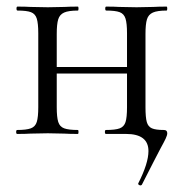

<svg xmlns="http://www.w3.org/2000/svg" viewBox="-20 -406 556 582"><path d="M406 156Q403 156 400.5 154Q398 152 399 150Q430 89 430 52Q430 0 362 0H301Q298 0 298 -6Q298 -12 301 -12Q330 -12 343 -17Q356 -22 360.5 -36Q365 -50 365 -81V-305Q365 -335 360.5 -349.5Q356 -364 343 -369Q330 -374 302 -374Q299 -374 299 -380Q299 -386 302 -386Q327 -386 341 -385L394 -384L445 -385Q460 -386 485 -386Q487 -386 487 -380Q487 -374 485 -374Q457 -374 443.5 -368Q430 -362 425.5 -347.5Q421 -333 421 -303V-81Q421 -50 425 -36Q429 -22 440.5 -17Q452 -12 477 -12Q487 -12 487 -2Q487 4 482 14.5Q477 25 466 45Q459 59 445.5 84.5Q432 110 410 154Q408 156 406 156ZM32 -12Q60 -12 73.5 -17Q87 -22 91.5 -36.5Q96 -51 96 -81V-305Q96 -335 91.5 -349.5Q87 -364 74 -369Q61 -374 33 -374Q30 -374 30 -380Q30 -386 33 -386Q58 -386 72 -385L125 -384L176 -385Q191 -386 216 -386Q218 -386 218 -380Q218 -374 216 -374Q188 -374 174.5 -368Q161 -362 156.5 -347.5Q152 -333 152 -303V-81Q152 -51 156.5 -36.5Q161 -22 174.5 -17Q188 -12 216 -12Q218 -12 218 -6Q218 0 216 0Q190 0 175 -1L125 -2L72 -1Q58 0 32 0Q29 0 29 -6Q29 -12 32 -12ZM122 -203H391V-183H122Z"/></svg>

Font: Cormorant
Style: Regular
Weight: 400
Designer: Christian Thalmann (Catharsis Fonts)
Foundry: Catharsis Fonts
Version: Version 4.000